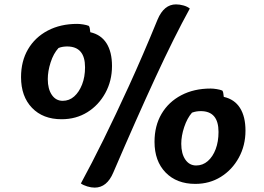

<svg xmlns="http://www.w3.org/2000/svg" viewBox="-20 -816 1205 876"><path d="M412 40Q396 40 378 34.5Q360 29 349 21Q398 -69 452.5 -179.5Q507 -290 569 -425.5Q631 -561 699 -727Q728 -796 783 -796Q800 -796 817.5 -791Q835 -786 846 -777Q775 -648 689.5 -463Q604 -278 497 -29Q468 40 412 40ZM266 -356Q296 -356 318.5 -376Q341 -396 354.5 -430.5Q368 -465 368 -509Q368 -604 286 -604Q277 -604 267 -602.5Q257 -601 247 -597Q224 -572 211 -531.5Q198 -491 198 -455Q198 -410 216.5 -383Q235 -356 266 -356ZM261 -272Q176 -272 126 -324Q76 -376 76 -464Q76 -537 108 -591.5Q140 -646 198 -676.5Q256 -707 332 -707Q344 -707 359.5 -704.5Q375 -702 385 -698Q388 -695 389.5 -687.5Q391 -680 392 -669Q441 -658 466 -618.5Q491 -579 491 -515Q491 -447 460.5 -391.5Q430 -336 378.5 -304Q327 -272 261 -272ZM875 -61Q905 -61 928 -81Q951 -101 964 -135.5Q977 -170 977 -214Q977 -309 896 -309Q886 -309 876.5 -307.5Q867 -306 856 -302Q834 -277 820.5 -236.5Q807 -196 807 -160Q807 -115 825.5 -88Q844 -61 875 -61ZM871 23Q786 23 735.5 -29Q685 -81 685 -169Q685 -242 717 -296.5Q749 -351 807 -381.5Q865 -412 941 -412Q953 -412 968.5 -409.5Q984 -407 994 -403Q997 -400 998.5 -392.5Q1000 -385 1001 -374Q1050 -363 1075 -323.5Q1100 -284 1100 -220Q1100 -152 1069.5 -96.5Q1039 -41 987.5 -9Q936 23 871 23Z"/></svg>

Font: Lemonada Medium
Style: Regular
Weight: 500
Designer: Mohamed Gaber (Arabic), Eduardo Tunni (Latin)
Foundry: Kief Type Foundry
Version: Version 4.004; ttfautohint (v1.8.2)